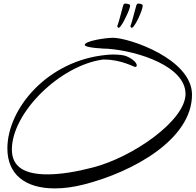

<svg xmlns="http://www.w3.org/2000/svg" viewBox="-20 -918 1087 1067"><path d="M641 -764C646 -766 650 -771 655 -779C663 -790 676 -814 687 -839C698 -863 703 -880 703 -886C703 -888 703 -889 702 -890C701 -895 685 -898 677 -898C674 -898 672 -898 671 -897C668 -896 666 -892 664 -886C662 -880 640 -794 635 -782C633 -778 632 -775 632 -772C632 -770 633 -768 634 -767C636 -765 638 -763 639 -763C640 -763 640 -764 641 -764ZM714 -764C719 -766 723 -771 728 -779C736 -790 749 -814 759 -839C769 -863 773 -879 773 -886C773 -888 773 -889 772 -890C771 -895 758 -898 750 -898C747 -898 745 -898 744 -897C741 -896 739 -892 737 -886C735 -880 713 -794 708 -782C706 -778 705 -775 705 -772C705 -770 706 -768 707 -767C709 -765 711 -763 712 -763C713 -763 713 -764 714 -764ZM284 129C335 129 389 122 447 107C721 37 1047 -144 1047 -392C1047 -590 698 -708 608 -708C568 -708 451 -691 451 -668C451 -652 564 -647 580 -647C749 -634 1011 -549 1011 -396C1011 -248 718 -44 495 13C407 36 319 51 244 51C123 51 46 14 46 -87C46 -292 313 -554 551 -587H561C652 -587 725 -546 730 -546C737 -546 740 -549 740 -555C740 -567 723 -588 684 -605C669 -612 640 -615 609 -615C596 -615 584 -614 573 -613C245 -583 21 -315 21 -93C21 51 120 129 284 129Z"/></svg>

Font: Comforter
Style: Regular
Weight: 400
Designer: Robert E. Leuschke
Foundry: Robert E. Leuschke
Version: Version 1.013; ttfautohint (v1.8.3)